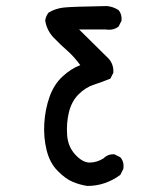

<svg xmlns="http://www.w3.org/2000/svg" viewBox="-20 -488 540 641"><path d="M271.5 132.8Q246.1 128.9 222.7 119.1Q199.2 109.4 172.9 83Q146.5 56.6 135.7 13.7Q125 -29.3 127.9 -76.7Q130.9 -124 145.5 -165Q160.2 -206.1 188.5 -232.4Q216.8 -258.8 248 -270.5Q226.6 -299.8 204.1 -319.3Q181.6 -338.9 159.2 -362.3Q136.7 -385.7 130.9 -418.9Q132.8 -434.6 142.6 -446.3Q166 -460 193.4 -462.9Q220.7 -465.8 336.9 -467.8Q358.4 -465.8 376 -454.1Q387.7 -440.4 385.7 -418.9L376 -399.4Q358.4 -385.7 333 -389.6H244.1L335 -299.8Q360.4 -278.3 358.4 -245.1L348.6 -225.6Q320.3 -213.9 293 -205.1Q265.6 -196.3 242.2 -172.9Q218.8 -149.4 210 -112.8Q201.2 -76.2 204.1 -37.1Q207 2 231.4 28.3Q255.9 54.7 279.3 54.7Q302.7 54.7 325.2 41Q340.8 25.4 362.3 27.3L381.8 37.1Q395.5 52.7 391.6 76.2L381.8 95.7Q358.4 113.3 330.6 123Q302.7 132.8 271.5 132.8Z"/></svg>

Font: JasonHandwriting4
Style: Regular
Weight: 400
Version: Version 1.01.21